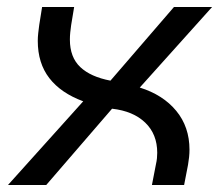

<svg xmlns="http://www.w3.org/2000/svg" viewBox="-20 -530 640 550"><path d="M2.8 0 218.4 -239.8Q154.4 -263.4 121.3 -306.2Q88.2 -349 88.2 -413Q88.2 -423.4 89.5 -435.1Q90.8 -446.8 92.4 -458.6L100.6 -510H192.4L183.8 -458Q182.2 -446.6 181.2 -436.7Q180.2 -426.8 180.2 -416.6Q180.2 -366 209.9 -337.9Q239.6 -309.8 296.4 -299L478.4 -510H587.6L380.4 -279.2Q447 -258.4 484.9 -212.4Q522.8 -166.4 522.8 -101.2Q522.8 -90.8 521.7 -80Q520.6 -69.2 518.6 -57.8L507.4 0H415.2L426.8 -59.8Q428.8 -68.4 429.6 -76.7Q430.4 -85 430.4 -92.4Q430.4 -145.6 396 -178.7Q361.6 -211.8 301 -218.6L112.4 0Z"/></svg>

Font: MuseoModerno Thin
Style: Italic
Weight: 100
Italic angle: -9°
Designer: Pablo Cosgaya, Héctor Gatti, Marcela Romero, and the Authors of The MuseoModerno Project.
Foundry: Omnibus-Type Team
Version: Version 1.003